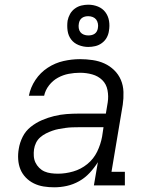

<svg xmlns="http://www.w3.org/2000/svg" viewBox="-20 -790 640 818"><path d="M211 8Q188 8 166 4.5Q144 1 124.5 -8.5Q105 -18 90 -33.5Q75 -49 67 -68.5Q59 -88 57.5 -111Q56 -134 60 -156Q64 -182 76.5 -207Q89 -232 111 -249.5Q133 -267 158.5 -278Q184 -289 210.5 -295.5Q237 -302 263 -304Q289 -306 315 -306H431L439 -354Q443 -380 438 -406Q433 -432 415.5 -449Q398 -466 373 -473Q348 -480 321 -480Q297 -480 273 -475.5Q249 -471 227 -459Q205 -447 189 -426.5Q173 -406 168 -382H103Q110 -418 131 -449.5Q152 -481 183.5 -501.5Q215 -522 250.5 -530Q286 -538 321 -538Q348 -538 375 -534Q402 -530 425 -519.5Q448 -509 466.5 -491Q485 -473 495 -449.5Q505 -426 506 -398.5Q507 -371 503 -344L455 -58H512V0H380L397 -99Q382 -75 362 -53.5Q342 -32 317 -18Q292 -4 265 2Q238 8 211 8ZM227 -50Q259 -50 292 -59.5Q325 -69 352 -91Q379 -113 394 -144Q409 -175 415 -208L421 -248H315Q301 -248 287 -247.5Q273 -247 259 -245Q245 -243 231 -240.5Q217 -238 203 -233Q189 -228 176 -221.5Q163 -215 151.5 -205Q140 -195 133.5 -181.5Q127 -168 125 -154Q123 -140 124 -125Q125 -110 131 -97.5Q137 -85 147 -75Q157 -65 169.5 -59.5Q182 -54 197 -52Q212 -50 227 -50ZM356 -590Q335 -590 315 -598Q295 -606 283 -622Q271 -638 268 -659Q265 -680 268 -702Q271 -717 278.5 -730.5Q286 -744 299 -753.5Q312 -763 327 -766.5Q342 -770 356 -770Q378 -770 397.5 -762Q417 -754 429 -738Q441 -722 444.5 -701Q448 -680 444 -658Q442 -643 434.5 -629.5Q427 -616 414 -606.5Q401 -597 386 -593.5Q371 -590 356 -590ZM356 -639Q363 -639 370 -640.5Q377 -642 383 -646Q389 -650 392.5 -656.5Q396 -663 397 -670Q399 -680 397 -690Q395 -700 389.5 -707Q384 -714 375 -717.5Q366 -721 356 -721Q349 -721 342.5 -719.5Q336 -718 330 -714Q324 -710 320.5 -703.5Q317 -697 316 -690Q314 -680 315.5 -670Q317 -660 322.5 -653Q328 -646 337 -642.5Q346 -639 356 -639Z"/></svg>

Font: Iosevka Curly Slab LtExObl
Style: Regular
Weight: 300
Width: 7
Italic angle: -9°
Monospace: yes
Designer: Belleve Invis
Foundry: Belleve Invis
Version: Version 11.1.0; ttfautohint (v1.8.3)